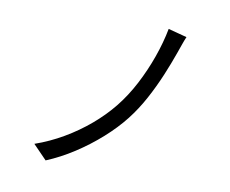

<svg xmlns="http://www.w3.org/2000/svg" viewBox="-82 -849 1163 969"><g transform="rotate(10 500.0 -364.5)"><path d="M802 -719.5Q793.3 -699.5 785 -675.1Q776.6 -650.8 769.7 -631.7Q750.7 -577.6 724 -513.4Q697.2 -449.3 663.1 -386Q629 -322.7 586.6 -268.2Q541.9 -211.1 481 -156.9Q420.1 -102.7 350.9 -57.8Q281.7 -12.9 209.9 16.7L139.6 -55.8Q214.7 -82 284.1 -122.6Q353.5 -163.2 413.2 -214Q472.9 -264.8 518.1 -321.1Q564.7 -379.1 601.9 -450.3Q639.1 -521.4 666 -597.4Q692.9 -673.3 706.5 -744.7Z"/></g></svg>

Font: Noto Sans HK Thin
Style: Regular
Weight: 100
Designer: Ryoko NISHIZUKA 西塚涼子 (kana, bopomofo & ideographs); Paul D. Hunt (Latin, Greek & Cyrillic); Sandoll Communications 산돌커뮤니
Foundry: Adobe
Version: Version 2.004-H2;hotconv 1.0.118;makeotfexe 2.5.65603